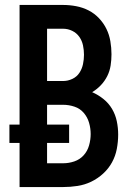

<svg xmlns="http://www.w3.org/2000/svg" viewBox="-20 -755 540 775"><path d="M235 0H59V-178H18V-252H59V-735H235Q261 -735 287.5 -730Q314 -725 337.5 -713Q361 -701 379.5 -681.5Q398 -662 409.5 -638.5Q421 -615 425.5 -588.5Q430 -562 430 -536Q430 -513 426.5 -490.5Q423 -468 413 -448Q403 -428 387.5 -411.5Q372 -395 352 -383Q377 -372 398 -355Q419 -338 432.5 -315Q446 -292 451.5 -265.5Q457 -239 457 -212Q457 -183 451.5 -154Q446 -125 432 -99.5Q418 -74 396 -54Q374 -34 348 -21.5Q322 -9 293 -4.5Q264 0 235 0ZM170 -428H235Q254 -428 272 -436.5Q290 -445 300.5 -461Q311 -477 315 -496Q319 -515 319 -534Q319 -553 315 -572Q311 -591 300 -606.5Q289 -622 271.5 -630.5Q254 -639 235 -639H170ZM170 -96H235Q258 -96 280 -103.5Q302 -111 317.5 -128Q333 -145 339.5 -168Q346 -191 346 -214Q346 -237 339.5 -259.5Q333 -282 318 -299.5Q303 -317 280.5 -324.5Q258 -332 235 -332H170V-252H259V-178H170Z"/></svg>

Font: Iosevka
Style: Bold
Weight: 700
Monospace: yes
Designer: Belleve Invis
Foundry: Belleve Invis
Version: Version 32.5.0; ttfautohint (v1.8.4)